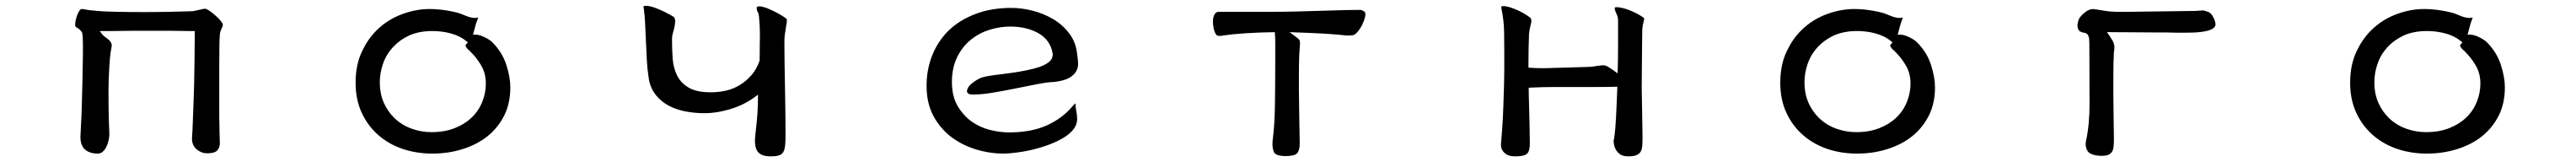

<svg xmlns="http://www.w3.org/2000/svg" viewBox="-20 -495 9040 568"><path d="M303.2 -458.5Q297.9 -458.5 284.9 -460.9Q272 -463.4 266.6 -463.4Q263.2 -463.4 260.3 -459.5Q255.4 -453.1 252.9 -446.8Q243.7 -423.8 243.7 -408.2Q243.7 -400.9 248.5 -398.9Q259.8 -393.6 268.1 -380.9L268.6 -379.4Q271 -364.7 271 -341.3V-303.7Q271 -280.3 269.3 -209.2Q267.6 -138.2 267.1 -124Q266.6 -95.7 262.2 -14.6Q262.2 28.3 296.9 39.6Q308.1 43.5 323.2 43.5Q333 43.5 340.3 37.1Q348.6 29.8 354 18.6Q360.8 3.4 363.3 -15.6Q363.8 -20.5 363.8 -25.4Q363.8 -30.3 363.3 -38.8Q362.8 -47.4 362.3 -64Q360.8 -112.3 360.8 -167Q360.8 -200.7 362.3 -233.9Q363.8 -267.1 365.7 -289.3Q367.7 -311.5 371.6 -330.6Q372.1 -333.5 372.1 -334.7Q372.1 -335.9 372.1 -336.7Q372.1 -337.4 372.1 -338.4Q372.1 -339.4 371.6 -340.3Q370.1 -347.7 361.8 -355.5Q356 -360.4 351.6 -363.3Q345.2 -367.7 343.3 -370.1Q340.3 -372.6 338.9 -374.5L330.1 -386.2H373Q391.6 -386.2 414.6 -386.7Q437.5 -387.2 463.4 -387.2H564.9Q588.9 -387.2 608.4 -386.7Q627.9 -386.2 640.6 -386.2H663.6V-378.9Q663.6 -350.1 662.6 -275.6Q661.6 -201.2 660.2 -163.3Q658.7 -125.5 657.7 -95.2Q655.3 -24.9 653.8 -9.3Q653.8 15.1 670.4 28.8Q687 42.5 707 42.5Q732.4 42.5 741.9 33Q751.5 23.4 751.5 6.8Q751.5 1.5 750.5 -32.5Q749.5 -66.4 749.5 -85.9V-267.6Q749.5 -355.5 751.5 -370.6Q751.5 -381.8 756.8 -392.6Q762.2 -403.3 762.2 -408.2Q762.2 -409.7 760.3 -413.6Q752.9 -425.8 736.3 -440.4Q725.1 -450.2 713.9 -458Q703.6 -464.4 700 -464.4Q696.3 -464.4 689.9 -462.9Q669.4 -458.5 663.3 -457Q657.2 -455.6 653.3 -455.6Q556.6 -452.6 492.2 -452.6Q427.7 -452.6 392.6 -453.6Q335 -454.6 303.2 -458.5Z M1488.3 -463.4Q1441.9 -463.4 1395 -446.8Q1339.8 -427.2 1300.3 -387.2Q1271 -357.9 1251.5 -316.9Q1228 -269 1228 -205.1Q1228 -146 1249.3 -100.1Q1270.5 -54.2 1307.1 -22Q1343.8 10.3 1392.6 26.9Q1441.4 43.5 1497.6 43.5Q1553.7 43.5 1603.5 27.8Q1706.1 -4.4 1749.5 -89.8Q1771 -132.8 1771 -188.5Q1771 -224.6 1756.8 -268.1Q1742.7 -311.5 1708.5 -346.2Q1707 -348.1 1703.1 -351.1Q1699.2 -354 1696.8 -355.5Q1684.6 -363.8 1667.5 -370.1Q1657.7 -373.5 1649.4 -373.5H1640.1Q1647.5 -402.3 1650.4 -411.6Q1655.8 -425.8 1657.7 -432.6L1657.2 -433.6Q1656.7 -433.6 1655.8 -433.6Q1652.8 -432.1 1647.9 -432.1Q1643.1 -432.1 1635.7 -433.3Q1628.4 -434.6 1621.6 -437Q1614.7 -439.5 1608.6 -442.1Q1602.5 -444.8 1599.1 -446Q1595.7 -447.3 1592 -448.5Q1588.4 -449.7 1584.5 -450.7Q1580.6 -451.7 1576.4 -452.6Q1572.3 -453.6 1567.9 -454.6Q1559.1 -456.5 1549.8 -458Q1516.1 -463.4 1488.3 -463.4ZM1495.1 -31.7Q1458.5 -31.7 1425.8 -43.5Q1389.2 -56.2 1362.3 -83Q1340.8 -104.5 1327.6 -133.3Q1313 -165.5 1313 -207Q1313 -238.3 1323.7 -270Q1335.9 -306.6 1364.3 -335Q1385.3 -356 1415 -370.1Q1449.7 -386.2 1498 -386.2Q1531.2 -386.2 1562.7 -377.7Q1594.2 -369.1 1615.7 -351.6L1622.1 -346.2L1616.7 -340.3Q1613.8 -337.4 1613.8 -335.9Q1613.8 -333 1616.5 -329.1Q1619.1 -325.2 1620.6 -323.7Q1622.1 -322.3 1622.6 -321.8Q1623.5 -321.3 1625.5 -319.3Q1629.9 -315.9 1632.3 -312.5Q1651.4 -294.4 1668.2 -266.4Q1685.1 -238.3 1685.1 -202.1Q1685.1 -185.5 1681.9 -169.2Q1678.7 -152.8 1672.4 -137.7Q1659.7 -106 1635 -82.5Q1610.4 -59.1 1575 -45.4Q1539.6 -31.7 1495.1 -31.7Z M2647 -372.6Q2647 -364.7 2646.5 -342.5Q2646 -320.3 2646 -284.2V-282.7Q2635.3 -252 2617.2 -231.4Q2580.6 -189.5 2527.8 -177.2Q2502 -171.4 2474.6 -171.4Q2425.8 -171.4 2398.4 -187Q2370.6 -202.6 2356.9 -229.2Q2343.3 -255.9 2340.8 -289.3Q2338.4 -322.8 2338.4 -358.4Q2338.4 -369.1 2341.8 -379.9Q2347.2 -398.4 2348.1 -406.2Q2349.6 -415.5 2349.6 -421.4Q2349.6 -427.2 2346.7 -433.6Q2341.8 -438.5 2313 -453.1Q2298.8 -460 2282.7 -466.3Q2260.3 -474.6 2247.1 -474.6Q2241.7 -474.6 2238.8 -473.1Q2238.3 -472.2 2238.3 -470.2Q2238.3 -468.3 2239.7 -463.4Q2242.7 -441.9 2244.1 -412.1L2250 -286.1Q2251.5 -254.9 2255.4 -231.4V-231Q2258.3 -197.8 2273.9 -172.9Q2289.6 -147.9 2315.7 -131.1Q2341.8 -114.3 2377 -106.2Q2412.1 -98.1 2453.6 -98.1Q2495.1 -98.1 2543.2 -112.5Q2591.3 -127 2628.4 -154.3L2640.1 -163.1V-148.4Q2640.1 -101.6 2633.3 -44.4Q2631.3 -28.8 2629.4 -4.4Q2629.4 27.3 2642.1 40Q2655.3 53.2 2684.6 53.2Q2704.6 53.2 2715.3 49.3Q2724.6 45.9 2729.2 37.8Q2733.9 29.8 2735.4 15.1Q2736.8 0.5 2736.8 -17.6Q2736.8 -92.8 2735.4 -164.6Q2732.9 -284.2 2732.9 -346.7Q2732.9 -362.8 2734.4 -373.8Q2735.8 -384.8 2738.3 -399.2Q2740.7 -413.6 2741.2 -416.5Q2741.7 -421.4 2741.7 -427.7Q2739.7 -429.7 2733.2 -434.3Q2726.6 -439 2718 -443.8Q2709.5 -448.7 2705.8 -450.7Q2702.1 -452.6 2698.5 -454.3Q2694.8 -456.1 2690.9 -458Q2687 -460 2683.1 -461.7Q2679.2 -463.4 2675.5 -464.8Q2671.9 -466.3 2668 -467.8Q2653.8 -472.7 2645 -472.7Q2638.7 -472.7 2637.2 -471.2Q2635.7 -469.7 2635.7 -467.3Q2635.7 -458.5 2639.2 -453.1Q2643.1 -446.8 2644 -434.1Q2647 -402.8 2647 -372.6Z M3530.3 -467.3Q3458.5 -467.3 3402.8 -445.8Q3345.2 -423.8 3306.6 -385.3Q3270.5 -348.6 3251.2 -299.6Q3231.9 -250.5 3231.9 -194.3Q3231.9 -133.8 3255.4 -89.4Q3279.3 -44.9 3317.4 -15.6Q3356 13.7 3404.5 28.6Q3453.1 43.5 3502 43.5Q3520 43.5 3546.9 40Q3573.7 36.6 3595.7 31.7Q3668.5 14.6 3711.9 -11.7Q3734.4 -24.9 3747.3 -41.5Q3760.3 -58.1 3760.3 -77.1Q3760.3 -92.8 3757.3 -105.7Q3754.4 -118.7 3754.4 -132.8Q3751 -130.4 3743.7 -122.1Q3708.5 -80.1 3653.8 -55.4Q3599.1 -30.8 3521.5 -30.8Q3490.2 -30.8 3455.1 -39.3Q3419.9 -47.9 3390.1 -68.8Q3360.8 -89.8 3340.8 -123.5Q3320.8 -157.2 3320.8 -207.5Q3320.8 -257.8 3339.6 -295.4Q3358.4 -333 3388.2 -356.4Q3417.5 -379.9 3453.9 -390.9Q3490.2 -401.9 3525.4 -401.9Q3579.6 -401.9 3620.1 -380.9Q3641.6 -370.1 3655.8 -351.6Q3670.4 -332.5 3674.3 -307.6Q3674.8 -305.2 3674.8 -302.7Q3674.8 -300.3 3673.8 -296.9Q3671.9 -286.1 3661.1 -277.3Q3647.9 -267.1 3627 -259.8Q3590.8 -248 3528.8 -239.3Q3503.9 -235.8 3487.8 -233.9Q3439.9 -228.5 3422.9 -222.2Q3419.4 -220.7 3416.5 -219.2Q3401.9 -212.4 3384.3 -196.8Q3373.5 -185.5 3373.5 -172.9L3377.4 -167.5Q3380.9 -163.6 3397 -163.6Q3426.3 -163.6 3466.3 -170.4Q3506.3 -177.2 3547.4 -185.5Q3588.4 -193.8 3615.2 -199Q3642.1 -204.1 3655.5 -205.8Q3668.9 -207.5 3678.2 -207.5Q3712.9 -211.4 3731 -221.2Q3748.5 -231 3756.1 -243.7Q3763.7 -256.3 3763.7 -270Q3763.7 -285.2 3760.3 -305.7Q3755.9 -347.7 3732.4 -377.9Q3709 -408.7 3675.3 -428.5Q3641.6 -448.2 3603 -457.8Q3564.5 -467.3 3530.3 -467.3Z M4236.8 -418.5Q4236.8 -407.7 4239.5 -395.3Q4242.2 -382.8 4247.6 -374.5Q4250.5 -370.1 4254.9 -369.6Q4259.3 -369.1 4263.2 -369.1Q4267.1 -369.1 4272 -370.6Q4341.8 -380.4 4454.1 -382.3Q4455.6 -362.8 4455.6 -342.8V-300.8Q4455.6 -206.1 4454.6 -131.6Q4453.6 -57.1 4446.8 -5.9Q4445.8 2 4445.8 8.8Q4445.8 28.8 4451.7 39.6Q4455.6 46.4 4468.3 49.8Q4477.5 52.2 4492.2 52.2Q4522.9 52.2 4532.2 42.5Q4541.5 32.2 4541.5 8.8Q4541.5 5.4 4540 -75.4Q4538.6 -156.2 4538.6 -177.7V-235.8Q4538.6 -264.6 4539.6 -297.9Q4540.5 -312.5 4540.8 -317.9Q4541 -323.2 4541.5 -325.7Q4541.5 -331.1 4542 -336.2Q4542.5 -341.3 4542.5 -343.8Q4542.5 -346.2 4542 -349.1Q4541 -354 4539.6 -356Q4535.2 -360.8 4524.9 -368.2L4505.9 -382.3Q4587.4 -379.4 4628.9 -377Q4670.4 -374.5 4705.6 -370.6H4716.3Q4721.2 -370.6 4727.1 -371.6H4727.5Q4735.8 -371.6 4748.5 -388.2Q4762.2 -406.2 4769.5 -430.7Q4772 -439.9 4772 -445.3Q4772 -452.1 4766.6 -455.6Q4758.3 -460 4755.9 -460.4Q4715.8 -460.4 4645 -458Q4517.6 -453.6 4440.4 -453.6H4258.8Q4248 -453.6 4243.7 -446.3Q4236.8 -435.5 4236.8 -418.5Z M5741.7 -185.5 5742.7 -304.2Q5742.7 -333 5743.2 -356.4Q5743.7 -379.9 5743.7 -391.6V-392.1Q5744.6 -406.7 5748 -417Q5750 -424.8 5750.5 -430.7Q5747.6 -434.1 5735.4 -441.4Q5717.3 -452.1 5695.8 -460.4Q5674.3 -468.3 5656.7 -469.7Q5655.3 -469.7 5652.1 -469.7Q5648.9 -469.7 5647.9 -468.8Q5647 -467.8 5647 -466.3Q5647 -464.8 5647.5 -462.4Q5648.4 -455.6 5653.6 -445.6Q5658.7 -435.5 5658.7 -422.9V-328.6Q5658.7 -287.1 5657.2 -237.8Q5632.8 -255.4 5627 -258.8Q5621.1 -262.2 5618.2 -263.7Q5611.8 -266.1 5607.4 -266.1Q5603 -266.1 5599.1 -265.6Q5591.3 -265.1 5577.9 -262.7Q5564.5 -260.3 5552.7 -260.3L5413.6 -256.3Q5404.3 -255.9 5395.5 -255.9Q5369.1 -255.9 5344.2 -257.8V-264.6Q5344.2 -326.2 5346.2 -375.5V-376Q5348.1 -393.1 5351.3 -404.8Q5354.5 -416.5 5354.5 -421.1Q5354.5 -425.8 5353 -429.7Q5352.1 -432.6 5339.4 -440.9Q5318.8 -454.6 5293.5 -464.4Q5270 -473.6 5256.8 -473.6Q5252.4 -473.6 5249.5 -472.2Q5248.5 -471.7 5248.5 -469.7Q5248.5 -467.8 5249.5 -464.4Q5258.3 -422.9 5258.8 -382.3Q5260.7 -234.4 5257.3 -158.7Q5256.3 -135.3 5255.9 -116.2Q5254.9 -82.5 5252 -43L5248.5 1.5Q5247.6 5.9 5247.6 10Q5247.6 14.2 5248 18.1Q5250.5 37.1 5270 47.9Q5280.3 53.2 5297.9 53.2Q5320.8 53.2 5333 47.9Q5336.9 45.9 5339.8 43.5Q5349.1 34.2 5349.1 7.8Q5349.1 -5.4 5348.1 -55.9Q5347.2 -106.4 5346.2 -132.8Q5345.2 -159.2 5345.2 -180.7V-187.5Q5392.6 -189.9 5428.2 -189.9H5576.2Q5614.3 -189.9 5656.2 -190.9Q5654.8 -159.7 5653.8 -131.8Q5649.9 -26.9 5643.1 -2Q5643.1 2.9 5644.5 12Q5646 21 5651.4 30.3Q5656.7 39.6 5667 46.9Q5677.2 53.2 5695.8 53.2Q5714.4 53.2 5724.6 48.3Q5733.9 43.9 5738.3 36.1Q5742.7 28.3 5743.7 15.4Q5744.6 2.4 5744.6 -13.2Q5744.6 -28.8 5743.2 -98.9Q5741.7 -168.9 5741.7 -185.5Z M6488.3 -463.4Q6441.9 -463.4 6395 -446.8Q6339.8 -427.2 6300.3 -387.2Q6271 -357.9 6251.5 -316.9Q6228 -269 6228 -205.1Q6228 -146 6249.3 -100.1Q6270.5 -54.2 6307.1 -22Q6343.8 10.3 6392.6 26.9Q6441.4 43.5 6497.6 43.5Q6553.7 43.5 6603.5 27.8Q6706.1 -4.4 6749.5 -89.8Q6771 -132.8 6771 -188.5Q6771 -224.6 6756.8 -268.1Q6742.7 -311.5 6708.5 -346.2Q6707 -348.1 6703.1 -351.1Q6699.2 -354 6696.8 -355.5Q6684.6 -363.8 6667.5 -370.1Q6657.7 -373.5 6649.4 -373.5H6640.1Q6647.5 -402.3 6650.4 -411.6Q6655.8 -425.8 6657.7 -432.6L6657.2 -433.6Q6656.7 -433.6 6655.8 -433.6Q6652.8 -432.1 6647.9 -432.1Q6643.1 -432.1 6635.7 -433.3Q6628.4 -434.6 6621.6 -437Q6614.7 -439.5 6608.6 -442.1Q6602.5 -444.8 6599.1 -446Q6595.7 -447.3 6592 -448.5Q6588.4 -449.7 6584.5 -450.7Q6580.6 -451.7 6576.4 -452.6Q6572.3 -453.6 6567.9 -454.6Q6559.1 -456.5 6549.8 -458Q6516.1 -463.4 6488.3 -463.4ZM6495.1 -31.7Q6458.5 -31.7 6425.8 -43.5Q6389.2 -56.2 6362.3 -83Q6340.8 -104.5 6327.6 -133.3Q6313 -165.5 6313 -207Q6313 -238.3 6323.7 -270Q6335.9 -306.6 6364.3 -335Q6385.3 -356 6415 -370.1Q6449.7 -386.2 6498 -386.2Q6531.2 -386.2 6562.7 -377.7Q6594.2 -369.1 6615.7 -351.6L6622.1 -346.2L6616.7 -340.3Q6613.8 -337.4 6613.8 -335.9Q6613.8 -333 6616.5 -329.1Q6619.1 -325.2 6620.6 -323.7Q6622.1 -322.3 6622.6 -321.8Q6623.5 -321.3 6625.5 -319.3Q6629.9 -315.9 6632.3 -312.5Q6651.4 -294.4 6668.2 -266.4Q6685.1 -238.3 6685.1 -202.1Q6685.1 -185.5 6681.9 -169.2Q6678.7 -152.8 6672.4 -137.7Q6659.7 -106 6635 -82.5Q6610.4 -59.1 6575 -45.4Q6539.6 -31.7 6495.1 -31.7Z M7312 -358.9Q7312.5 -355 7312.7 -342.5Q7313 -330.1 7313 -272.9Q7313 -215.8 7313.2 -175.8Q7313.5 -135.7 7313.5 -132.8Q7313.5 -58.6 7301.3 -2.4Q7299.8 3.9 7299.8 9.3Q7299.8 24.4 7307.6 36.1Q7313.5 43.9 7328.1 47.9Q7340.3 51.3 7356.7 51.3Q7373 51.3 7381.3 46.9Q7389.2 42.5 7393.1 35.6Q7397 28.3 7397.9 18.1Q7398.9 6.3 7398.9 -8.3Q7398.9 -39.1 7397.9 -80.6Q7397 -122.1 7397 -160.2V-231.9Q7397 -274.4 7398.9 -311.5Q7398.9 -314.5 7399.9 -320.1Q7400.9 -325.7 7400.9 -327.1Q7400.9 -335 7398.2 -343.5Q7395.5 -352.1 7382.8 -370.6L7374.5 -382.3H7388.7Q7424.8 -382.3 7461.9 -381.8Q7499 -381.3 7533.7 -381.3Q7568.4 -381.3 7588.9 -381.1Q7609.4 -380.9 7618.7 -380.4Q7637.2 -380.4 7651.6 -380.4Q7666 -380.4 7677.7 -380.9Q7735.4 -383.3 7750.5 -398.4Q7755.4 -403.3 7755.4 -408.7Q7755.4 -418 7750 -429.7Q7741.7 -449.2 7729 -453.6Q7717.3 -457.5 7713.4 -458.5Q7706.1 -458.5 7696.5 -457.5Q7687 -456.5 7672.9 -456.5L7451.2 -453.6H7412.1Q7388.2 -453.6 7364.3 -457.5Q7341.8 -461.4 7325.7 -463.4Q7312 -463.4 7295.4 -450.2Q7287.6 -443.8 7281 -435.8Q7274.4 -427.7 7272.9 -417Q7271 -411.1 7271 -405Q7271 -398.9 7273.9 -392.1Q7278.3 -381.8 7298.3 -379.4Q7309.6 -376.5 7312 -358.9Z M8488.3 -463.4Q8441.9 -463.4 8395 -446.8Q8339.8 -427.2 8300.3 -387.2Q8271 -357.9 8251.5 -316.9Q8228 -269 8228 -205.1Q8228 -146 8249.3 -100.1Q8270.5 -54.2 8307.1 -22Q8343.8 10.3 8392.6 26.9Q8441.4 43.5 8497.6 43.5Q8553.7 43.5 8603.5 27.8Q8706.1 -4.4 8749.5 -89.8Q8771 -132.8 8771 -188.5Q8771 -224.6 8756.8 -268.1Q8742.7 -311.5 8708.5 -346.2Q8707 -348.1 8703.1 -351.1Q8699.2 -354 8696.8 -355.5Q8684.6 -363.8 8667.5 -370.1Q8657.7 -373.5 8649.4 -373.5H8640.1Q8647.5 -402.3 8650.4 -411.6Q8655.8 -425.8 8657.7 -432.6L8657.2 -433.6Q8656.7 -433.6 8655.8 -433.6Q8652.8 -432.1 8647.9 -432.1Q8643.1 -432.1 8635.7 -433.3Q8628.4 -434.6 8621.6 -437Q8614.7 -439.5 8608.6 -442.1Q8602.5 -444.8 8599.1 -446Q8595.7 -447.3 8592 -448.5Q8588.4 -449.7 8584.5 -450.7Q8580.6 -451.7 8576.4 -452.6Q8572.3 -453.6 8567.9 -454.6Q8559.1 -456.5 8549.8 -458Q8516.1 -463.4 8488.3 -463.4ZM8495.1 -31.7Q8458.5 -31.7 8425.8 -43.5Q8389.2 -56.2 8362.3 -83Q8340.8 -104.5 8327.6 -133.3Q8313 -165.5 8313 -207Q8313 -238.3 8323.7 -270Q8335.9 -306.6 8364.3 -335Q8385.3 -356 8415 -370.1Q8449.7 -386.2 8498 -386.2Q8531.2 -386.2 8562.7 -377.7Q8594.2 -369.1 8615.7 -351.6L8622.1 -346.2L8616.7 -340.3Q8613.8 -337.4 8613.8 -335.9Q8613.8 -333 8616.5 -329.1Q8619.1 -325.2 8620.6 -323.7Q8622.1 -322.3 8622.6 -321.8Q8623.5 -321.3 8625.5 -319.3Q8629.9 -315.9 8632.3 -312.5Q8651.4 -294.4 8668.2 -266.4Q8685.1 -238.3 8685.1 -202.1Q8685.1 -185.5 8681.9 -169.2Q8678.7 -152.8 8672.4 -137.7Q8659.7 -106 8635 -82.5Q8610.4 -59.1 8575 -45.4Q8539.6 -31.7 8495.1 -31.7Z"/></svg>

Font: Bakudai
Style: ExtraLight
Weight: 200
Version: Version 1.48